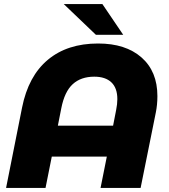

<svg xmlns="http://www.w3.org/2000/svg" viewBox="-20 -929 834 949"><path d="M758 -454Q758 -411 750 -372L675 0H477L508 -155H236L205 0H10L89 -397Q120 -553 216.5 -633.5Q313 -714 465 -714Q601 -714 679.5 -645Q758 -576 758 -454ZM539 -308 554 -385Q560 -415 560 -439Q560 -494 530.5 -522Q501 -550 446 -550Q380 -550 339.5 -513Q299 -476 283 -394L266 -308ZM295 -909H486L589 -757H454Z"/></svg>

Font: Montserrat Alternates ExtraBold
Style: Italic
Weight: 800
Italic angle: -11.3°
Designer: Julieta Ulanovsky
Foundry: Julieta Ulanovsky
Version: Version 7.200